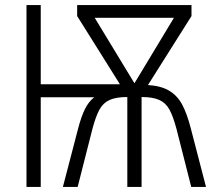

<svg xmlns="http://www.w3.org/2000/svg" viewBox="-20 -734 836 754"><path d="M732 -671 561 -400Q612 -397 644 -378Q676 -359 695 -324Q714 -289 729 -231L789 0H731L673 -228Q660 -277 645.5 -303.5Q631 -330 605.5 -341.5Q580 -353 536 -353V0H480V-353Q436 -353 410.5 -341.5Q385 -330 370.5 -303.5Q356 -277 343 -228L285 0H227L287 -230Q299 -276 313.5 -305.5Q328 -335 350 -352H140V0H84V-714H140V-403H451L283 -671V-714H732ZM352 -664 508 -407 663 -664Z"/></svg>

Font: Noto Sans Display Light Narrow
Style: Regular
Weight: 300
Width: 4
Designer: Monotype Design team
Foundry: Monotype Imaging Inc.
Version: Version 1.000